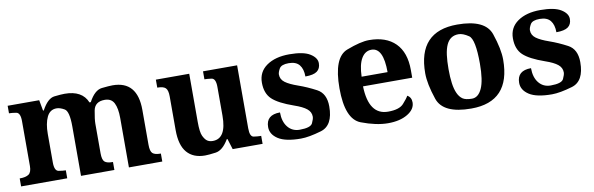

<svg xmlns="http://www.w3.org/2000/svg" viewBox="-43 -899 3897 1259"><g transform="rotate(-10 1906.0 -269.5)"><path d="M725.1 -548.8Q890.1 -548.8 890.1 -356V-124Q890.1 -80.1 905.3 -66.7Q920.4 -53.2 957 -53.2H960V0H737.8V-329.1Q737.8 -393.6 720 -428.7Q702.1 -463.9 658.2 -463.9Q592.3 -463.9 581.5 -406.7Q570.8 -349.6 570.8 -320.8V-124Q570.8 -80.1 585.9 -66.7Q601.1 -53.2 638.2 -53.2H641.1V0H418.9V-329.1Q418.9 -429.7 389.9 -446.8Q360.8 -463.9 337.4 -463.9Q293 -463.9 272.5 -420.7Q252 -377.4 252 -309.1V-118.2Q252 -62.5 279.8 -57.9Q307.6 -53.2 324.2 -53.2H327.1V0H20V-53.2H22Q61 -53.2 80.6 -66.9Q100.1 -80.6 100.1 -122.1V-420.9Q100.1 -476.6 72.3 -481.2Q44.4 -485.8 27.8 -485.8H24.9V-536.1H234.9L248 -464.8H252.9Q292.5 -538.6 337.4 -543.7Q382.3 -548.8 405.8 -548.8Q522.9 -548.8 557.1 -464.8H565.9Q605 -538.1 653.3 -543.5Q701.7 -548.8 725.1 -548.8Z M1310.1 -75.2Q1400.9 -75.2 1400.9 -227.1V-418.9Q1400.9 -475.6 1372.1 -479.2Q1343.3 -482.9 1328.6 -482.9H1325.7V-536.1H1552.7V-116.2Q1552.7 -60.5 1578.9 -56.9Q1605 -53.2 1619.6 -53.2H1627.9V0H1428.7L1406.7 -70.8H1401.9Q1361.8 -2.9 1314.5 3.4Q1267.1 9.8 1243.7 9.8Q1165.5 9.8 1123.8 -38.6Q1082 -86.9 1082 -188V-412.1Q1082 -454.1 1066.7 -468.5Q1051.3 -482.9 1013.7 -482.9H1011.7V-536.1H1233.9V-215.8Q1233.9 -147 1246.3 -121.1Q1258.8 -95.2 1273.4 -85.2Q1288.1 -75.2 1310.1 -75.2Z M1882.3 9.8Q1779.8 9.8 1731.2 -21.7Q1682.6 -53.2 1682.6 -101.6Q1682.6 -183.1 1775.9 -183.1Q1775.9 -121.1 1805.4 -85Q1835 -48.8 1883.8 -48.8Q1957 -48.8 1970 -76.2Q1982.9 -103.5 1982.9 -118.7Q1982.9 -149.9 1956.8 -171.1Q1930.7 -192.4 1875 -211.4Q1774.4 -246.6 1733.6 -285.4Q1692.9 -324.2 1692.9 -395.5Q1692.9 -467.3 1750.5 -507.6Q1808.1 -547.9 1901.9 -547.9Q1995.6 -547.9 2039.3 -520.5Q2083 -493.2 2083 -457Q2083 -421.4 2059.3 -403.8Q2035.6 -386.2 1981 -386.2Q1981 -436 1958.7 -463.6Q1936.5 -491.2 1887.7 -491.2Q1838.9 -491.2 1825.4 -467.8Q1812 -444.3 1812 -428.7Q1812 -396.5 1840.1 -375.7Q1868.2 -355 1924.8 -335.4Q1981.9 -315.4 2041.5 -283.9Q2101.1 -252.4 2101.1 -166Q2101.1 -39.1 2018.1 -14.6Q1935.1 9.8 1882.3 9.8Z M2643.6 -97.2Q2643.6 -51.3 2592.8 -20.8Q2542 9.8 2462.9 9.8Q2383.8 9.8 2285.6 -27.6Q2187.5 -64.9 2187.5 -270.5Q2187.5 -476.1 2282 -512.5Q2376.5 -548.8 2433.1 -548.8Q2545.9 -548.8 2607.7 -487.1Q2669.4 -425.3 2669.4 -308.1V-256.8H2341.8Q2347.2 -64.9 2475.6 -64.9Q2550.3 -64.9 2579.1 -96.9Q2607.9 -128.9 2616.7 -146Q2643.6 -131.3 2643.6 -97.2ZM2516.6 -320.8Q2516.6 -483.9 2437.5 -483.9Q2395.5 -483.9 2370.8 -442.4Q2346.2 -400.9 2343.8 -320.8Z M3122.6 -270Q3122.6 -433.6 3084.5 -459.2Q3046.4 -484.9 3017.6 -484.9Q2988.8 -484.9 2968.8 -471.4Q2948.7 -458 2936.5 -431.2Q2924.3 -404.3 2918.9 -364.3Q2913.6 -324.2 2913.6 -270.5Q2913.6 -216.8 2919.2 -176.3Q2924.8 -135.7 2937.3 -108.4Q2949.7 -81.1 2969.7 -67.1Q2989.7 -53.2 3032 -53.2Q3074.2 -53.2 3098.4 -106.2Q3122.6 -159.2 3122.6 -270ZM2758.3 -270Q2758.3 -548.8 3019.5 -548.8Q3206.5 -548.8 3241.9 -444.6Q3277.3 -340.3 3277.3 -270Q3277.3 9.8 3016.6 9.8Q2829.1 9.8 2793.7 -95Q2758.3 -199.7 2758.3 -270Z M3553.7 9.8Q3451.2 9.8 3402.6 -21.7Q3354 -53.2 3354 -101.6Q3354 -183.1 3447.3 -183.1Q3447.3 -121.1 3476.8 -85Q3506.3 -48.8 3555.2 -48.8Q3628.4 -48.8 3641.4 -76.2Q3654.3 -103.5 3654.3 -118.7Q3654.3 -149.9 3628.2 -171.1Q3602.1 -192.4 3546.4 -211.4Q3445.8 -246.6 3405 -285.4Q3364.3 -324.2 3364.3 -395.5Q3364.3 -467.3 3421.9 -507.6Q3479.5 -547.9 3573.2 -547.9Q3667 -547.9 3710.7 -520.5Q3754.4 -493.2 3754.4 -457Q3754.4 -421.4 3730.7 -403.8Q3707 -386.2 3652.3 -386.2Q3652.3 -436 3630.1 -463.6Q3607.9 -491.2 3559.1 -491.2Q3510.3 -491.2 3496.8 -467.8Q3483.4 -444.3 3483.4 -428.7Q3483.4 -396.5 3511.5 -375.7Q3539.6 -355 3596.2 -335.4Q3653.3 -315.4 3712.9 -283.9Q3772.5 -252.4 3772.5 -166Q3772.5 -39.1 3689.5 -14.6Q3606.4 9.8 3553.7 9.8Z"/></g></svg>

Font: DroidSerif-Bold
Style: Bold
Weight: 700
Foundry: Ascender Corporation
Version: Version 1.00 build 112